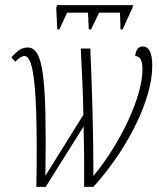

<svg xmlns="http://www.w3.org/2000/svg" viewBox="-20 -724 618 744"><path d="M202 -610 198 -693 201 -704H496L493 -693L455 -610H447L445 -675H364L333 -610H324L321 -675H240L210 -610ZM121 0Q124 -184 120 -295.5Q116 -407 105 -457Q94 -507 75 -507Q61 -507 39 -485L24 -502Q36 -516 52 -528Q68 -540 88 -540Q110 -540 124.5 -515.5Q139 -491 146.5 -434Q154 -377 156 -281.5Q158 -186 156 -43L303 -279Q302 -345 299 -409.5Q296 -474 293 -536H330Q335 -422 338.5 -293Q342 -164 342 -42Q383 -92 417.5 -147.5Q452 -203 478 -259.5Q504 -316 518 -366.5Q532 -417 532 -456Q532 -479 526 -492.5Q520 -506 504 -507Q505 -523 512.5 -533.5Q520 -544 533 -544Q570 -544 570 -469Q570 -418 552.5 -358.5Q535 -299 504 -236.5Q473 -174 431.5 -113.5Q390 -53 342 0H306Q307 -117 304 -234L157 0Z"/></svg>

Font: Noto Serif ExtraCondensed ExtraLight
Style: Italic
Weight: 200
Width: 2
Italic angle: -12°
Designer: Monotype Design Team
Foundry: Monotype Imaging Inc.
Version: Version 2.014; ttfautohint (v1.8.4.7-5d5b)